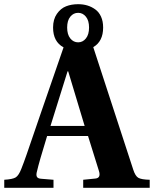

<svg xmlns="http://www.w3.org/2000/svg" viewBox="-48 -892 731 912"><path d="M323.2 -690.9Q345.2 -690.9 360.1 -709.5Q375 -728 375 -761.2Q375 -794.4 360.1 -812.7Q345.2 -831.1 323.2 -831.1Q300.8 -831.1 285.9 -812.7Q271 -794.4 271 -761.2Q271 -728 285.9 -709.5Q300.8 -690.9 323.2 -690.9ZM191.9 -293.9H354L275.9 -553.2H272.9ZM-27.8 0V-38.1Q12.7 -40.5 26.9 -49.6Q41 -58.6 53.2 -89.8Q64 -116.7 78.4 -158Q92.8 -199.2 113 -258.8Q133.3 -318.4 146 -355L253.9 -667Q204.1 -693.8 204.1 -761.2Q204.1 -800.3 222.2 -826.2Q240.2 -852.1 265.9 -862.1Q291.5 -872.1 323.2 -872.1Q346.7 -872.1 366.9 -866Q387.2 -859.9 404.5 -847.4Q421.9 -835 431.9 -813Q441.9 -791 441.9 -761.2Q441.9 -695.3 395 -668L585 -85.9Q594.7 -55.7 609.1 -47.4Q623.5 -39.1 663.1 -38.1V0H347.2V-38.1L404.8 -43.9Q432.6 -46.4 421.9 -80.1L370.1 -246.1H175.8Q136.7 -119.1 127.9 -79.1Q123 -62.5 126.7 -53.5Q130.4 -44.4 146 -43L206.1 -38.1V0Z"/></svg>

Font: Linguistics Pro
Style: Bold
Weight: 700
Designer: Stefan Peev, Context Ltd
Foundry: Stefan Peev, Context Ltd
Version: Version 001.000